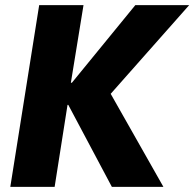

<svg xmlns="http://www.w3.org/2000/svg" viewBox="-20 -725 754 745"><path d="M20 0 132 -705H304L255 -404H259L505 -705H714L383 -331L384 -406L614 0H414L245 -318H242L192 0Z"/></svg>

Font: Nunito Sans 10pt Condensed Black
Style: Italic
Weight: 900
Width: 3
Italic angle: -9°
Designer: Vernon Adams
Foundry: Vernon Adams
Version: Version 3.101;gftools[0.9.27]